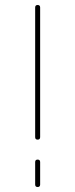

<svg xmlns="http://www.w3.org/2000/svg" viewBox="-20 -750 302 770"><path d="M121 -10V-100Q121 -110 131 -110Q141 -110 141 -100V-10Q141 0 131 0Q121 0 121 -10ZM121 -200V-720Q121 -730 131 -730Q141 -730 141 -720V-200Q141 -190 131 -190Q121 -190 121 -200Z"/></svg>

Font: Rounded Mplus 1c Thin
Style: Regular
Weight: 250
Version: Version 1.059.20150529